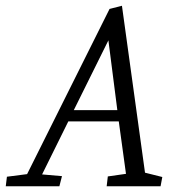

<svg xmlns="http://www.w3.org/2000/svg" viewBox="-62 -646 629 666"><path d="M-42 0 -38 -33 32 -42 318 -615 361 -626 441 -47 501 -32 495 0H308L312 -34L375 -43L350 -225H175L84 -41L153 -35L144 0ZM194 -264H345L314 -506Z"/></svg>

Font: Manuale Light
Style: Italic
Weight: 300
Italic angle: -11°
Version: Version 1.002